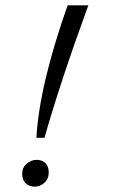

<svg xmlns="http://www.w3.org/2000/svg" viewBox="-20 -679 421 710"><path d="M230 -659.2H306.6Q201.7 -372.1 144.5 -169.4H114.7Q125 -361.3 230 -659.2ZM115 -87.9Q134.8 -87.9 147.5 -76.4Q160.2 -64.9 160.2 -41.3Q160.2 -17.6 144.3 -3.2Q128.4 11.2 108.4 11.2Q88.4 11.2 75.2 -1Q62 -13.2 62 -36.1Q62 -59.1 78.6 -73.5Q95.2 -87.9 115 -87.9Z"/></svg>

Font: Niconne
Style: Regular
Weight: 400
Designer: Vernon Adams
Foundry: Vernon Adams
Version: Version 1.002